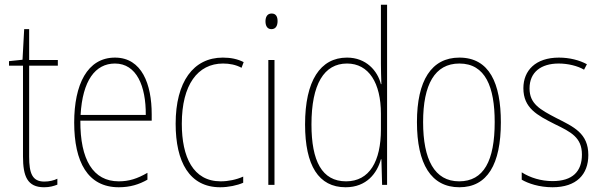

<svg xmlns="http://www.w3.org/2000/svg" viewBox="-20 -780 2540 810"><path d="M167 -14C116 -14 103 -49 103 -119V-503H224V-527H103V-657H82L75 -528L18 -522V-503H77V-120C77 -37 95 10 166 10C190 10 206 5 222 -1V-26C208 -19 188 -14 167 -14Z M465 -537C348 -537 293 -423 293 -263C293 -97 350 10 481 10C529 10 567 -2 602 -22V-51C559 -26 524 -15 481 -15C373 -15 318 -106 319 -271H620V-298C620 -424 579 -537 465 -537ZM465 -512C556 -512 596 -417 595 -295H320C328 -440 382 -512 465 -512Z M909 10C944 10 981 2 1006 -9V-35C977 -22 943 -15 911 -15C795 -15 747 -117 747 -258C747 -422 814 -512 921 -512C948 -512 975 -507 999 -494L1008 -518C982 -531 954 -537 920 -537C796 -537 721 -435 721 -258C721 -97 779 10 909 10Z M1126 -723C1106 -723 1100 -706 1100 -690C1100 -672 1107 -657 1125 -657C1143 -657 1151 -671 1151 -691C1151 -707 1146 -723 1126 -723ZM1138 -527H1112V0H1138Z M1438 10C1527 10 1571 -50 1587 -108H1589L1592 0H1613V-760H1587V-511C1587 -483 1588 -456 1589 -425H1587C1573 -481 1525 -537 1444 -537C1331 -537 1267 -439 1267 -255C1267 -82 1324 10 1438 10ZM1440 -15C1338 -15 1294 -101 1294 -255C1294 -425 1347 -512 1444 -512C1536 -512 1587 -430 1587 -300V-234C1587 -100 1539 -15 1440 -15Z M2093 -264C2093 -428 2045 -537 1918 -537C1800 -537 1739 -440 1739 -265C1739 -88 1799 10 1918 10C2036 10 2093 -87 2093 -264ZM1765 -265C1765 -423 1814 -512 1918 -512C2028 -512 2067 -413 2067 -265C2067 -102 2021 -15 1917 -15C1813 -15 1765 -107 1765 -265Z M2462 -126C2462 -218 2400 -245 2327 -282C2258 -318 2214 -342 2214 -407C2214 -476 2263 -512 2337 -512C2376 -512 2417 -502 2444 -486L2456 -509C2425 -526 2383 -537 2338 -537C2239 -537 2188 -482 2188 -408C2188 -324 2246 -294 2321 -256C2389 -223 2435 -200 2435 -128C2435 -57 2396 -16 2311 -16C2263 -16 2217 -30 2181 -53V-22C2208 -6 2255 10 2311 10C2412 10 2462 -44 2462 -126Z"/></svg>

Font: Noto Sans Sinhala UI Condensed Thin
Style: Regular
Weight: 100
Width: 3
Designer: Jelle Bosma - Monotype Design Team
Foundry: Monotype Imaging Inc.
Version: Version 2.006